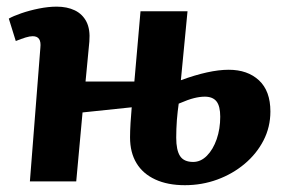

<svg xmlns="http://www.w3.org/2000/svg" viewBox="-20 -546 856 578"><path d="M544.5 -512 524.5 -304.5Q566.5 -320 602.8 -328Q639 -336 668.5 -336Q725.5 -336 759.8 -304Q794 -272 794 -210.5Q794 -163.5 773.3 -123.3Q752.5 -83 716.5 -52.8Q680.5 -22.5 634.3 -5.5Q588 11.5 536.5 11.5Q484.5 11.5 447.3 -5.8Q410 -23 390.8 -55Q371.5 -87 371.5 -132.5Q371.5 -150.5 373 -176.2Q374.5 -202 376.5 -223L228.5 -207.5L209.5 0H70L101.5 -402Q103.5 -420 97.7 -428.5Q92 -437 78.5 -437Q69.5 -437 57.2 -433.2Q45 -429.5 27.5 -422.5L6.5 -490Q19.5 -497.5 44 -506Q68.5 -514.5 97.3 -520.3Q126 -526 150.5 -526Q182 -526 205.3 -514.8Q228.5 -503.5 240.3 -480.5Q252 -457.5 249 -421Q246.5 -391 243.3 -361Q240 -331 237.5 -300.5H384.5L403 -512ZM518 -234Q516.5 -223 515 -210.7Q513.5 -198.5 512.5 -185Q511.5 -171.5 511 -158Q510.5 -144.5 510.5 -131.5Q510.5 -94 522 -76.3Q533.5 -58.5 561.5 -58.5Q584.5 -58.5 603 -77.3Q621.5 -96 632.3 -127Q643 -158 643 -194.5Q643 -226.5 631.8 -240.7Q620.5 -255 596.5 -255Q582 -255 564.5 -250.7Q547 -246.5 518 -234Z"/></svg>

Font: Literata
Style: Italic
Weight: 400
Italic angle: -2°
Designer: Latin by Veronika Burian and Jose Scaglione. Greek by Irene Vlachou. Cyrillic by Vera Evstafieva
Foundry: TypeTogether
Version: Version 3.103;gftools[0.9.29]